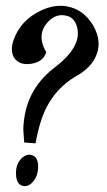

<svg xmlns="http://www.w3.org/2000/svg" viewBox="-20 -638 367 659"><path d="M210 -616Q266 -606 299 -552Q336 -489 302 -431Q283 -401 247 -380Q156 -329 122 -227Q110 -191 102 -146L63 -149Q63 -149 60 -193Q63 -326 166 -405Q261 -477 245 -543Q238 -573 215 -582Q174 -596 143 -561Q110 -524 130 -476Q134 -466 139 -459Q128 -425 86.5 -419Q45 -413 27 -442Q15 -465 26 -499Q50 -569 121 -602Q168 -624 210 -616ZM80 -107Q110 -106 111 -68Q111 -29 87 -8Q76 1 65 1Q37 0 35 -38Q33 -78 58 -98Q67 -105 77 -107Q79 -107 80 -107Z"/></svg>

Font: Sagha
Style: Regular
Weight: 400
Designer: MUHAMMAD YONI
Version: Version 001.000